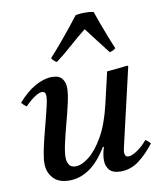

<svg xmlns="http://www.w3.org/2000/svg" viewBox="-85 -815 755 896"><g transform="rotate(-10 293.0 -367.5)"><path d="M398 -309 433 -459Q457 -461 482 -463.5Q507 -466 531 -469L534 -465L452 -111Q451 -104 448 -93Q445 -82 445 -72Q445 -63 449 -57Q453 -51 463 -51Q480 -51 506 -69Q532 -87 553 -113Q566 -104 576 -93Q542 -48 502.5 -18Q463 12 415 12Q378 12 362 -6.5Q346 -25 346 -53Q346 -81 357 -115H352Q312 -49 267 -18.5Q222 12 172 12Q121 12 95.5 -16.5Q70 -45 70 -86Q70 -108 76.5 -141.5Q83 -175 92.5 -212.5Q102 -250 111.5 -286Q121 -322 127.5 -350.5Q134 -379 134 -394Q134 -417 116 -417Q102 -417 79.5 -401.5Q57 -386 35 -363Q28 -368 22.5 -373Q17 -378 12 -384Q52 -431 94.5 -454.5Q137 -478 174 -478Q208 -478 222 -460Q236 -442 236 -415Q236 -389 226.5 -346Q217 -303 204 -255Q191 -207 181.5 -164.5Q172 -122 172 -97Q172 -77 181 -62.5Q190 -48 212 -48Q240 -48 275 -75Q310 -102 343.5 -160Q377 -218 398 -309ZM489 -559Q483 -553 476 -550Q469 -547 461 -545Q436 -577 410.5 -610Q385 -643 364 -671Q328 -643 289 -608Q250 -573 210 -543Q204 -545 196.5 -552Q189 -559 186 -565Q210 -591 238 -624Q266 -657 292 -689.5Q318 -722 334 -743Q351 -747 377 -747Q403 -747 419 -743Q428 -717 440 -684Q452 -651 465 -618Q478 -585 489 -559Z"/></g></svg>

Font: Tiro Telugu
Style: Italic
Weight: 400
Italic angle: -11°
Designer: Telugu: John Hudson & Fiona Ross, assisted by Kaja Sojewska. Latin: John Hudson with Paul Hanslow, assisted by Kaja Soje
Foundry: Tiro Typeworks Ltd.
Version: Version 1.52